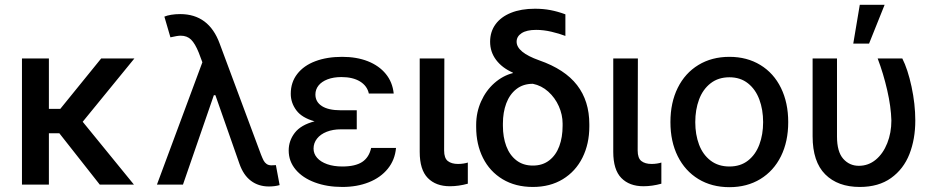

<svg xmlns="http://www.w3.org/2000/svg" viewBox="-20 -776 3931 807"><path d="M185.5 -318.4H233.4L405.3 -530.3H544.9L327.6 -264.2L543 0H399.4L229.5 -215.8H185.5V0H72.3V-530.3H185.5Z M986.3 -87.9 885.3 -376H878.9L749 0H639.6L830.6 -514.2L815.4 -554.7Q799.8 -593.3 783 -609.6Q766.1 -626 739.3 -626Q725.6 -626 696.3 -619.1L670.9 -706.1Q681.6 -710.9 699.5 -713.9Q717.3 -716.8 737.3 -716.8Q857.9 -716.8 903.3 -592.8L1077.1 -126Q1083.5 -109.9 1088.1 -101.1Q1092.8 -92.3 1100.8 -86.7Q1108.9 -81.1 1121.1 -81.1L1139.6 -82L1155.3 2Q1134.8 7.8 1110.4 7.8Q1066.4 7.8 1034.7 -16.1Q1002.9 -40 986.3 -87.9Z M1302.2 -266.1Q1249 -280.8 1225.6 -312.3Q1202.1 -343.8 1202.1 -381.8Q1202.1 -430.2 1229.5 -465.3Q1256.8 -500.5 1305.7 -518.8Q1354.5 -537.1 1418 -537.1Q1479 -537.1 1526.1 -518.6Q1573.2 -500 1601.6 -465.3Q1629.9 -430.7 1634.8 -382.8H1530.3Q1523.4 -415 1493.2 -433.6Q1462.9 -452.1 1415 -452.1Q1381.8 -452.1 1356.9 -442.6Q1332 -433.1 1318.8 -416.5Q1305.7 -399.9 1305.7 -378.9Q1305.7 -347.7 1333 -330.1Q1360.4 -312.5 1412.1 -312.5H1479.5V-232.4H1412.1Q1379.4 -232.4 1353.3 -222.2Q1327.1 -211.9 1312.5 -193.4Q1297.9 -174.8 1297.9 -151.4Q1297.9 -129.9 1312.7 -112.8Q1327.6 -95.7 1355.2 -85.9Q1382.8 -76.2 1418.9 -76.2Q1473.1 -76.2 1502.2 -95.2Q1531.2 -114.3 1540 -154.3H1644.5Q1640.1 -104 1610.1 -66.9Q1580.1 -29.8 1530.5 -10Q1481 9.8 1418.9 9.8Q1354.5 9.8 1303.2 -9.3Q1252 -28.3 1222.7 -63.2Q1193.4 -98.1 1193.4 -143.6Q1193.4 -184.6 1219 -217.8Q1244.6 -251 1302.2 -266.1Z M1847.7 -530.3 1846.7 -143.6Q1846.7 -111.3 1862.3 -99.1Q1877.9 -86.9 1905.3 -86.9Q1916.5 -86.9 1927.7 -88.6Q1939 -90.3 1946.3 -92.8V-3.9Q1907.7 6.8 1871.1 6.8Q1812 6.8 1778.1 -27.8Q1744.1 -62.5 1744.1 -137.7V-530.3Z M2228.5 -739.3Q2263.2 -739.3 2293.2 -733.6Q2323.2 -728 2356.4 -715.8V-625Q2331.1 -634.8 2297.9 -642.6Q2264.6 -650.4 2233.4 -650.4Q2193.8 -650.4 2172.6 -636.7Q2151.4 -623 2151.4 -600.6Q2151.4 -556.2 2246.1 -522.5Q2354 -484.9 2405.5 -418.2Q2457 -351.6 2457 -253.9V-244.1Q2457 -171.4 2428.2 -113.5Q2399.4 -55.7 2345.7 -22.9Q2292 9.8 2219.7 9.8Q2146.5 9.8 2092.5 -22.7Q2038.6 -55.2 2010 -112.3Q1981.4 -169.4 1981.4 -242.2V-251Q1981.4 -303.7 2002 -349.6Q2022.5 -395.5 2057.9 -426.8Q2093.3 -458 2135.7 -468.8V-470.7Q2090.3 -490.7 2065.2 -524.2Q2040 -557.6 2040 -600.6Q2040 -642.6 2062.7 -673.8Q2085.4 -705.1 2127.9 -722.2Q2170.4 -739.3 2228.5 -739.3ZM2219.7 -80.1Q2260.7 -80.1 2288.8 -102.1Q2316.9 -124 2330.8 -161.6Q2344.7 -199.2 2344.7 -247.1V-256.8Q2344.7 -293.5 2328.9 -329.3Q2313 -365.2 2284.4 -390.9Q2255.9 -416.5 2219.7 -423.8Q2178.7 -423.8 2150.4 -401.6Q2122.1 -379.4 2107.9 -341.6Q2093.8 -303.7 2093.8 -256.8V-247.1Q2093.8 -199.7 2107.9 -161.9Q2122.1 -124 2150.4 -102.1Q2178.7 -80.1 2219.7 -80.1Z M2661.1 -530.3 2660.2 -143.6Q2660.2 -111.3 2675.8 -99.1Q2691.4 -86.9 2718.8 -86.9Q2730 -86.9 2741.2 -88.6Q2752.4 -90.3 2759.8 -92.8V-3.9Q2721.2 6.8 2684.6 6.8Q2625.5 6.8 2591.6 -27.8Q2557.6 -62.5 2557.6 -137.7V-530.3Z M2797.9 -262.7Q2797.9 -344.7 2828.6 -406.7Q2859.4 -468.8 2915.5 -502.9Q2971.7 -537.1 3045.9 -537.1Q3119.6 -537.1 3175.8 -502.9Q3231.9 -468.8 3262.5 -406.5Q3293 -344.2 3293 -262.7Q3293 -181.2 3262.5 -119.4Q3231.9 -57.6 3175.8 -23.4Q3119.6 10.7 3045.9 10.7Q2971.7 10.7 2915.5 -23.4Q2859.4 -57.6 2828.6 -119.4Q2797.9 -181.2 2797.9 -262.7ZM3187.5 -262.7Q3187.5 -314.9 3171.6 -357.7Q3155.8 -400.4 3123.8 -425.8Q3091.8 -451.2 3045.9 -451.2Q2999 -451.2 2966.6 -425.8Q2934.1 -400.4 2918.2 -357.7Q2902.3 -314.9 2902.3 -262.7Q2902.3 -210.4 2918.2 -168.2Q2934.1 -126 2966.6 -101.1Q2999 -76.2 3045.9 -76.2Q3092.3 -76.2 3124 -101.1Q3155.8 -126 3171.6 -168.2Q3187.5 -210.4 3187.5 -262.7Z M3498 -530.3V-202.1Q3498 -138.2 3524.2 -108.6Q3550.3 -79.1 3589.8 -79.1Q3629.9 -79.1 3660.9 -104.7Q3691.9 -130.4 3709.2 -174.1Q3726.6 -217.8 3726.6 -269.5Q3725.1 -327.1 3709 -397.2Q3692.9 -467.3 3668.9 -530.3H3772.5Q3795.4 -485.4 3811.3 -411.9Q3827.1 -338.4 3827.1 -269.5Q3827.1 -191.4 3802.5 -128.4Q3777.8 -65.4 3725.3 -27.8Q3672.9 9.8 3593.8 9.8Q3501.5 9.8 3448.5 -43.2Q3395.5 -96.2 3395.5 -203.1V-530.3ZM3593.8 -755.9H3698.2L3632.8 -592.8H3566.4Z"/></svg>

Font: Pretendard Medium
Style: Regular
Weight: 500
Designer: Base glyphs from Inter by Rasmus Andersson; Hangeul glyphs from Noto Sans CJK(Source Han Sans) by Jang Soo-young and Kan
Foundry: Kil Hyung-jin
Version: Version 1.309